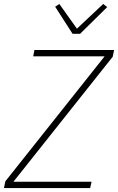

<svg xmlns="http://www.w3.org/2000/svg" viewBox="-43 -951 597 971"><path d="M413 0H-23L-16 -34L486 -666H125L131 -698H534L527 -664L25 -32H420ZM324 -780 236 -917 257 -931 346 -806 479 -931 499 -915 362 -780Z"/></svg>

Font: IBM Plex Sans Cond ExtLt
Style: Italic
Weight: 200
Width: 3
Italic angle: -11°
Designer: Mike Abbink, Paul van der Laan, Pieter van Rosmalen
Foundry: Bold Monday
Version: Version 1.3